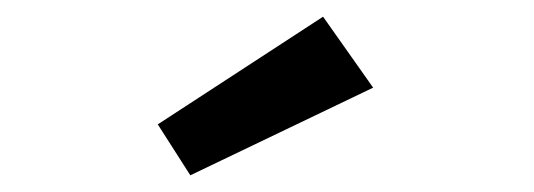

<svg xmlns="http://www.w3.org/2000/svg" viewBox="-20 -823 640 230"><path d="M208 -613 427 -718 367 -803 169 -674Z"/></svg>

Font: Kode Mono SemiBold
Style: Regular
Weight: 600
Monospace: yes
Designer: Isa Ozler
Foundry: Kadena LLC
Version: Version 1.206;gftools[0.9.28]